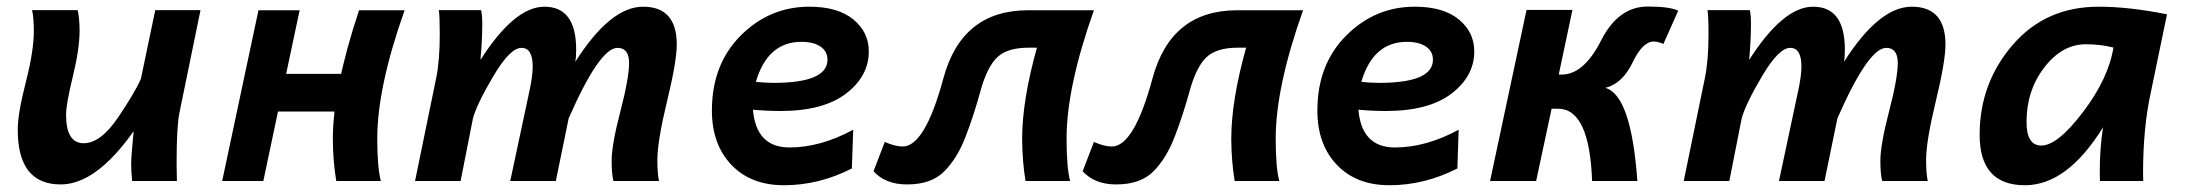

<svg xmlns="http://www.w3.org/2000/svg" viewBox="-20 -543 6565 576"><path d="M76.2 -512.7H212.9Q218.3 -491.2 218.8 -452.1Q218.8 -396.5 198.5 -313.5Q178.2 -230.5 178.2 -199.2Q178.2 -113.3 231 -113.3Q281.7 -113.3 333.7 -189.9Q385.7 -266.6 402.8 -307.1L445.8 -512.7H581.5L518.1 -203.6Q509.8 -162.6 509.8 -52.7Q509.8 -27.8 510.7 0H376.5Q373.5 -26.9 373.5 -51.3Q373.5 -73.2 380.9 -149.4Q268.1 10.3 162.1 10.3Q33.2 10.3 33.2 -153.8Q33.2 -202.1 57.4 -296.4Q81.5 -390.6 81.5 -449.2Q81.5 -489.3 76.2 -512.7Z M770 0H646.5L755.4 -512.2H878.9L838.4 -321.3H1007.8L983.9 -208.5H814ZM1057.1 -512.2H1193.8Q1111.8 -281.2 1111.8 -127.4Q1111.8 -40.5 1122.6 0H988.8Q979 -58.1 978.5 -126Q978.5 -274.9 1057.1 -512.2Z M1957 0H1820.3Q1814.9 -21.5 1814.9 -60.5Q1814.9 -108.4 1841.1 -208.7Q1867.2 -309.1 1867.2 -354Q1867.2 -399.4 1832.5 -399.4Q1778.8 -399.4 1686 -188L1647.5 0H1510.7L1567.9 -268.1Q1578.1 -314.9 1578.1 -343.3Q1578.1 -399.4 1544.4 -399.4Q1510.3 -399.4 1460.4 -315.2Q1410.6 -231 1398.9 -188L1361.8 0H1225.1L1288.6 -309.1Q1299.3 -361.3 1299.3 -440.4Q1299.3 -496.1 1296.4 -512.7H1423.3Q1426.8 -496.6 1426.8 -472.7Q1426.8 -422.9 1421.4 -363.3Q1523.4 -522.9 1613.3 -522.9Q1708.5 -522.9 1708.5 -394Q1708.5 -372.1 1706.1 -357.9Q1811 -522.9 1909.2 -522.9Q2010.3 -522.9 2010.3 -409.2Q2010.3 -359.4 1981.2 -239.3Q1952.1 -119.1 1952.1 -63.5Q1952.1 -23.4 1957 0Z M2300.8 -294.4Q2462.4 -294.4 2462.4 -363.8Q2462.4 -389.2 2441.4 -403.3Q2420.4 -417.5 2384.3 -417.5Q2282.7 -417.5 2247.6 -297.4Q2275.9 -294.4 2300.8 -294.4ZM2332 12.7Q2232.4 12.7 2174.1 -48.6Q2115.7 -109.9 2115.7 -211.4Q2115.7 -349.6 2202.1 -436.3Q2288.6 -522.9 2408.2 -522.9Q2493.2 -522.9 2539.8 -484.9Q2586.4 -446.8 2586.4 -388.7Q2586.4 -314.5 2518.1 -262.2Q2449.7 -210 2321.3 -210Q2281.7 -210 2238.8 -213.9Q2248.5 -100.6 2348.6 -100.6Q2441.4 -100.6 2539.6 -153.8L2535.6 -37.6Q2437 12.7 2332 12.7Z M3261.7 -512.2Q3179.7 -281.2 3179.7 -127.4Q3179.7 -40.5 3190.4 0H3056.6Q3046.9 -58.1 3046.4 -126Q3046.4 -241.2 3090.8 -399.9H3064.9Q3001.5 -399.9 2971.2 -370.6Q2940.9 -341.3 2921.1 -269Q2901.4 -196.8 2876.5 -132.3Q2851.6 -67.9 2812.7 -28.8Q2773.9 10.3 2701.2 10.3Q2636.2 10.3 2600.6 -29.3L2634.3 -117.2Q2665 -103.5 2688 -103.5Q2754.9 -103.5 2810.1 -307.9Q2865.2 -512.2 3064 -512.2Z M3889.2 -512.2Q3807.1 -281.2 3807.1 -127.4Q3807.1 -40.5 3817.9 0H3684.1Q3674.3 -58.1 3673.8 -126Q3673.8 -241.2 3718.3 -399.9H3692.4Q3628.9 -399.9 3598.6 -370.6Q3568.4 -341.3 3548.6 -269Q3528.8 -196.8 3503.9 -132.3Q3479 -67.9 3440.2 -28.8Q3401.4 10.3 3328.6 10.3Q3263.7 10.3 3228 -29.3L3261.7 -117.2Q3292.5 -103.5 3315.4 -103.5Q3382.3 -103.5 3437.5 -307.9Q3492.7 -512.2 3691.4 -512.2Z M4117.2 -294.4Q4278.8 -294.4 4278.8 -363.8Q4278.8 -389.2 4257.8 -403.3Q4236.8 -417.5 4200.7 -417.5Q4099.1 -417.5 4064 -297.4Q4092.3 -294.4 4117.2 -294.4ZM4148.4 12.7Q4048.8 12.7 3990.5 -48.6Q3932.1 -109.9 3932.1 -211.4Q3932.1 -349.6 4018.6 -436.3Q4105 -522.9 4224.6 -522.9Q4309.6 -522.9 4356.2 -484.9Q4402.8 -446.8 4402.8 -388.7Q4402.8 -314.5 4334.5 -262.2Q4266.1 -210 4137.7 -210Q4098.1 -210 4055.2 -213.9Q4064.9 -100.6 4165 -100.6Q4257.8 -100.6 4356 -153.8L4352.1 -37.6Q4253.4 12.7 4148.4 12.7Z M4892.1 0H4756.3Q4748.5 -216.8 4654.3 -216.8H4634.8L4588.4 0H4450.2L4559.6 -513.2H4697.3L4656.2 -319.3H4665Q4731.4 -319.3 4783.2 -421.4Q4835 -523.4 4922.9 -523.4Q4990.7 -523.4 5014.6 -510.7L4970.2 -411.1Q4953.6 -418.5 4941.4 -418.5Q4907.7 -418.5 4877.7 -355.5Q4847.7 -292.5 4795.9 -279.3Q4873.5 -258.3 4892.1 0Z M5763.2 0H5626.5Q5621.1 -21.5 5621.1 -60.5Q5621.1 -108.4 5647.2 -208.7Q5673.3 -309.1 5673.3 -354Q5673.3 -399.4 5638.7 -399.4Q5585 -399.4 5492.2 -188L5453.6 0H5316.9L5374 -268.1Q5384.3 -314.9 5384.3 -343.3Q5384.3 -399.4 5350.6 -399.4Q5316.4 -399.4 5266.6 -315.2Q5216.8 -231 5205.1 -188L5168 0H5031.2L5094.7 -309.1Q5105.5 -361.3 5105.5 -440.4Q5105.5 -496.1 5102.5 -512.7H5229.5Q5232.9 -496.6 5232.9 -472.7Q5232.9 -422.9 5227.5 -363.3Q5329.6 -522.9 5419.4 -522.9Q5514.6 -522.9 5514.6 -394Q5514.6 -372.1 5512.2 -357.9Q5617.2 -522.9 5715.3 -522.9Q5816.4 -522.9 5816.4 -409.2Q5816.4 -359.4 5787.4 -239.3Q5758.3 -119.1 5758.3 -63.5Q5758.3 -23.4 5763.2 0Z M6104 -106.4Q6152.8 -106.4 6229 -206.8Q6305.2 -307.1 6320.3 -400.4Q6281.2 -410.2 6237.3 -410.2Q6166.5 -410.2 6113 -340.8Q6059.6 -271.5 6059.6 -177.2Q6059.6 -106.4 6104 -106.4ZM6054.7 12.7Q5918.9 12.7 5918.9 -138.7Q5918.9 -293 6017.8 -408Q6116.7 -522.9 6275.9 -522.9Q6367.7 -522.9 6481 -500L6432.6 -266.6Q6409.2 -161.1 6409.2 -23.4L6409.7 0H6279.8Q6279.3 -11.2 6279.3 -27.3Q6279.3 -99.1 6289.1 -161.1Q6181.6 12.7 6054.7 12.7Z"/></svg>

Font: Cadman
Style: Bold Italic
Weight: 700
Italic angle: -12°
Designer: Paul James MIller
Foundry: High-Logic / Made with FontCreator
Version: Version 2.114;March 28, 2021;FontCreator 13.0.0.2683 64-bit